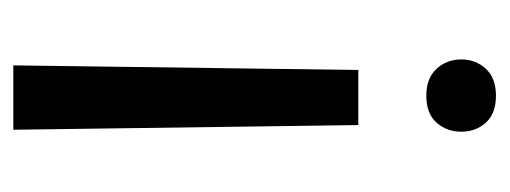

<svg xmlns="http://www.w3.org/2000/svg" viewBox="-255 -323 754 284"><g transform="rotate(90 122.0 -181.0)"><path d="M76.7 176.3 83.5 -334H165L171.9 176.3ZM174.8 -486.3Q174.8 -464.8 161.4 -449.7Q147.9 -434.6 121.6 -434.6Q95.7 -434.6 81.8 -449.7Q67.9 -464.8 67.9 -486.3Q67.9 -507.8 81.8 -522.7Q95.7 -537.6 121.6 -537.6Q147.9 -537.6 161.4 -522.7Q174.8 -507.8 174.8 -486.3Z"/></g></svg>

Font: Vazirmatn
Style: Regular
Weight: 400
Designer: Saber Rastikerdar
Foundry: Saber Rastikerdar
Version: Version 33.003;September 2, 2022;FontCreator 14.0.0.2862 64-